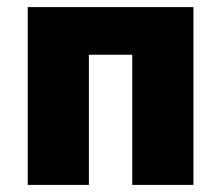

<svg xmlns="http://www.w3.org/2000/svg" viewBox="-20 -520 622 540"><path d="M58 0H230V-366H352V0H524V-500H58Z"/></svg>

Font: Source Sans Pro Black
Style: Regular
Weight: 900
Designer: Paul D. Hunt
Foundry: Adobe Systems Incorporated
Version: Version 3.006;hotconv 1.0.111;makeotfexe 2.5.65597